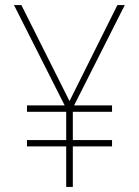

<svg xmlns="http://www.w3.org/2000/svg" viewBox="-20 -734 545 754"><path d="M253 -337 64 -714H35L234 -320H86V-295H240V-184H86V-159H240V0H266V-159H420V-184H266V-295H420V-320H271L470 -714H441Z"/></svg>

Font: Noto Sans Arabic UI SmCn Th
Style: Regular
Weight: 100
Width: 4
Designer: Monotype Design Team, Nadine Chahine and Nizar Qandah
Foundry: Monotype Imaging Inc.
Version: Version 2.010